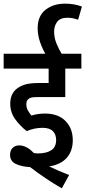

<svg xmlns="http://www.w3.org/2000/svg" viewBox="-20 -916 468 1050"><path d="M212 -217Q169 -217 126 -199Q91 -226 63.5 -263.5Q36 -301 36 -349Q36 -399 68 -428Q87 -444 114.5 -453Q142 -462 193 -462H246V-541H0V-622H425V-541H337V-385H183Q162 -385 151.5 -382.5Q141 -380 134 -373Q124 -365 124 -346Q124 -327 132.5 -312Q141 -297 152 -284Q170 -290 189.5 -292.5Q209 -295 226 -295Q298 -295 338 -254.5Q378 -214 378 -149Q378 -91 345.5 -53.5Q313 -16 249 -6Q302 20 358 41L318 114Q271 87 227.5 57.5Q184 28 145 -2Q96 -5 65.5 -20Q35 -35 35 -69Q35 -93 49 -107Q63 -121 85 -121Q103 -121 123 -111.5Q143 -102 165 -79Q177 -77 188 -77Q234 -77 260.5 -94.5Q287 -112 287 -150Q287 -181 269 -199Q251 -217 212 -217ZM232 -615Q212 -648 199 -686Q186 -724 186 -761Q186 -829 229 -862.5Q272 -896 335 -896Q362 -896 384.5 -892Q407 -888 428 -880L407 -808Q378 -819 349 -819Q310 -819 293 -797Q276 -775 276 -743Q276 -710 288.5 -679Q301 -648 321 -615Z"/></svg>

Font: Noto Sans Condensed Medium
Style: Italic
Weight: 500
Width: 3
Italic angle: -12°
Designer: Monotype Design Team
Foundry: Monotype Imaging Inc.
Version: Version 2.013; ttfautohint (v1.8.4.7-5d5b)